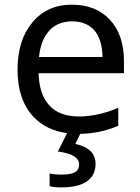

<svg xmlns="http://www.w3.org/2000/svg" viewBox="-20 -566 604 826"><path d="M147.9 -320.8H420.9Q419.9 -396 386.2 -435.1Q352.5 -474.1 290.3 -474.1Q228 -474.1 191.4 -433.6Q154.8 -393.1 147.9 -320.8ZM488.8 -102.1V-24.9Q411.6 8.3 325.2 9.8L304.2 53.2Q391.1 71.8 391.1 139.2Q391.1 187.5 354.2 213.9Q317.4 240.2 243.2 240.2Q211.4 240.2 193.4 234.9V180.2Q210.9 185.1 246.8 185.1Q282.7 185.1 301.5 175.5Q320.3 166 320.3 141.1Q320.3 97.7 229 85.9L268.6 6.8Q179.7 -4.9 124 -63.5Q55.7 -136.7 55.4 -264.9Q55.2 -393.1 119.1 -469.5Q183.1 -545.9 288.1 -545.9Q393.1 -545.9 453.1 -480.7Q513.2 -415.5 513.2 -304.2V-251H146Q148.4 -159.7 192.4 -112.3Q236.3 -64.9 318.8 -64.9Q401.4 -64.9 488.8 -102.1Z"/></svg>

Font: NotoSans
Style: Regular
Weight: 400
Designer: Monotype Design team
Foundry: Monotype Imaging Inc.
Version: Version 1.04